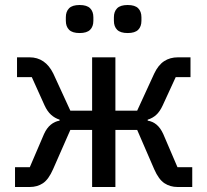

<svg xmlns="http://www.w3.org/2000/svg" viewBox="-20 -747 828 767"><path d="M40 -79H99L156 -212Q167 -236 183 -249Q199 -262 218 -265V-269Q199 -275 184 -288.5Q169 -302 158 -326L107 -439H48V-518H98Q161 -518 193 -453L261 -305H348V-518H441V-305H528L596 -453Q612 -487 635.5 -502.5Q659 -518 691 -518H741V-439H682L630 -326Q619 -302 604.5 -288.5Q590 -275 570 -269V-265Q590 -262 605.5 -249Q621 -236 632 -212L689 -79H748V0H689Q660 0 637 -15Q614 -30 596 -71L528 -228H441V0H348V-228H261L192 -71Q174 -30 151.5 -15Q129 0 99 0H40ZM298 -615Q269 -615 256 -628Q243 -641 243 -664V-678Q243 -701 256 -714Q269 -727 298 -727Q327 -727 340 -714Q353 -701 353 -678V-664Q353 -641 340 -628Q327 -615 298 -615ZM490 -615Q461 -615 448 -628Q435 -641 435 -664V-678Q435 -701 448 -714Q461 -727 490 -727Q519 -727 532 -714Q545 -701 545 -678V-664Q545 -641 532 -628Q519 -615 490 -615Z"/></svg>

Font: IBM Plex Sans Text
Style: Regular
Weight: 450
Designer: Mike Abbink, Paul van der Laan, Pieter van Rosmalen
Foundry: Bold Monday
Version: Version 3.005